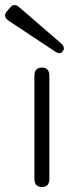

<svg xmlns="http://www.w3.org/2000/svg" viewBox="-47 -750 308 770"><path d="M121 0Q91 0 91 -33V-446Q91 -479 121 -479Q151 -479 151 -446V-33Q151 0 121 0ZM205 -545Q194 -529 173 -544L-14 -668Q-36 -684 -20 -704L-7 -719Q9 -739 29 -722L198 -576Q216 -559 205 -545Z"/></svg>

Font: Zen Maru Gothic
Style: Regular
Weight: 400
Designer: Yoshimichi Ohira
Foundry: Positype
Version: Version 1.002